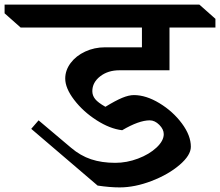

<svg xmlns="http://www.w3.org/2000/svg" viewBox="-130 -806 958 836"><path d="M272 -409Q272 -390 284.5 -374.5Q297 -359 329 -341Q373 -368 402 -380Q431 -392 453 -392Q506 -392 564.5 -356.5Q623 -321 662 -268.5Q701 -216 701 -167Q701 -130 652 -88Q603 -46 530 -18Q457 10 391 10Q348 10 295 2L6 -245L38 -282L179 -163Q220 -128 266.5 -112.5Q313 -97 372 -97Q422 -97 471 -115.5Q520 -134 551.5 -163.5Q583 -193 583 -222Q583 -243 563.5 -262.5Q544 -282 522 -282Q475 -282 402 -239Q349 -245 290.5 -282.5Q232 -320 193 -371Q154 -422 154 -464Q154 -500 177.5 -531.5Q201 -563 241 -581.5Q281 -600 327 -600H488V-686H-40L-110 -748V-786H738L808 -724V-686H608V-500H390Q340 -500 306 -473.5Q272 -447 272 -409Z"/></svg>

Font: Inknut
Style: Antiqua
Weight: 400
Designer: Claus Eggers Srensen
Foundry: Claus Eggers Srensen
Version: Version 1.000; ttfautohint (v1.2) -l 7 -r 28 -G 50 -x 13 -D 